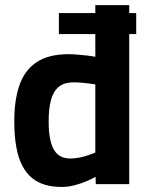

<svg xmlns="http://www.w3.org/2000/svg" viewBox="-20 -727 585 758"><path d="M212.5 -592.6V-675.5H517.7V-592.6ZM223.9 11.1Q187.8 11.1 158.1 2.5Q128.4 -6.1 105.9 -24.7Q83.4 -43.4 67.8 -73.4Q52.1 -103.4 44.3 -146.9Q36.4 -190.4 36.4 -248.3Q36.4 -334.2 57.6 -393.1Q78.8 -452 125.9 -482.5Q173.1 -513.1 250.6 -513.1Q266.2 -513.1 285.9 -511.4Q305.7 -509.8 324.9 -507.6Q344.1 -505.3 356.3 -502.7V-706.7H490.1V0H358.1L357.3 -28.8Q342.9 -20.6 320.4 -11.1Q298 -1.7 272.9 4.7Q247.8 11.1 223.9 11.1ZM257.9 -101.2Q275.9 -101.2 294.6 -105.1Q313.3 -109 329.6 -114.7Q345.9 -120.3 356.3 -124.6V-394Q347.4 -395.6 332.1 -397.3Q316.8 -399.1 300.8 -400.5Q284.8 -401.9 271.8 -401.9Q233 -401.9 211.4 -383.7Q189.9 -365.6 181 -331.4Q172.1 -297.3 172.1 -248.3Q172.1 -204.7 178.3 -176.4Q184.4 -148.1 195.7 -131.5Q207 -114.8 222.8 -108Q238.6 -101.2 257.9 -101.2Z"/></svg>

Font: Cairo
Style: Regular
Weight: 400
Designer: Mohamed Gaber, Accademia di Belle Arti di Urbino
Foundry: Kief Type Foundry, Accademia di Belle Arti di Urbino
Version: Version 3.120